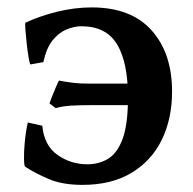

<svg xmlns="http://www.w3.org/2000/svg" viewBox="-20 -489 526 523"><path d="M448.7 -239.3Q448.7 -165.5 420.7 -108.2Q392.6 -50.8 338.1 -18.1Q283.7 14.6 204.6 14.6Q150.4 14.6 113.5 -1Q76.7 -16.6 48.8 -34.7Q45.9 -36.1 45.4 -54.9Q44.9 -73.7 47.4 -101.1Q49.8 -128.4 55.7 -155.3L95.2 -146.5Q100.1 -92.8 136.5 -67.1Q172.9 -41.5 217.8 -41.5Q250.5 -41.5 275.4 -57.1Q300.3 -72.8 314.5 -112.1Q328.6 -151.4 328.6 -223.1Q328.6 -319.3 298.8 -368.4Q269 -417.5 201.7 -417.5Q182.6 -417.5 161.6 -408.9Q140.6 -400.4 123.5 -379.4Q106.4 -358.4 98.1 -319.8L63 -313.5Q61 -314 58.1 -331.3Q55.2 -348.6 52.7 -370.6Q50.3 -392.6 49.1 -409.4Q47.9 -426.3 49.3 -427.2Q87.9 -445.3 135.5 -457Q183.1 -468.8 230 -468.8Q336.9 -468.8 392.8 -406.5Q448.7 -344.2 448.7 -239.3ZM360.4 -202.6H229.5Q196.8 -202.6 172.9 -201.2Q148.9 -199.7 131.8 -194.3L114.7 -207.5Q115.7 -210.9 121.1 -224.4Q126.5 -237.8 132.3 -251.7Q138.2 -265.6 140.6 -269.5Q161.1 -265.6 179.7 -263.4Q198.2 -261.2 222.2 -261.2H360.8L370.6 -238.3Z"/></svg>

Font: Gentium Plus
Style: Bold
Weight: 700
Designer: Victor Gaultney, Annie Olsen, Iska Routamaa, Becca Hirsbrunner
Foundry: SIL International
Version: Version 6.101